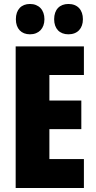

<svg xmlns="http://www.w3.org/2000/svg" viewBox="-20 -948 483 968"><path d="M60 -851C60 -803 88 -775 131 -775C176 -775 204 -805 204 -851C204 -898 176 -928 131 -928C88 -928 60 -900 60 -851ZM253 -851C253 -804 280 -775 325 -775C371 -775 398 -805 398 -851C398 -898 371 -928 325 -928C281 -928 253 -900 253 -851ZM403 0V-146H229V-297H390V-441H229V-570H403V-714H59V0Z"/></svg>

Font: Noto Sans Hebrew ExtraCondensed Black
Style: Regular
Weight: 900
Width: 2
Designer: Monotype Design Team
Foundry: Monotype Imaging Inc.
Version: Version 2.004